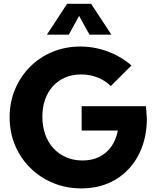

<svg xmlns="http://www.w3.org/2000/svg" viewBox="-20 -997 840 1031"><path d="M574.7 -534.7Q545.9 -564.5 504.4 -580.8Q462.9 -597.2 415.5 -597.2Q368.7 -597.2 330.6 -581.1Q292.5 -564.9 264.9 -534.9Q237.3 -504.9 222.4 -463.4Q207.5 -421.9 207.5 -370.1Q207.5 -317.9 223.1 -274.7Q238.8 -231.4 267.3 -200.4Q295.9 -169.4 335.4 -152.3Q375 -135.3 423.3 -135.3Q461.4 -135.3 492.9 -146.2Q524.4 -157.2 548.6 -178Q572.8 -198.7 589.1 -228.5Q605.5 -258.3 612.8 -295.9H418.5V-426.8H763.7L768.6 -361.3Q768.6 -277.8 743.2 -208.7Q717.8 -139.6 671.1 -89.6Q624.5 -39.6 560.1 -12.5Q495.6 14.6 417 14.6Q335.4 14.6 265.4 -14.4Q195.3 -43.5 142.8 -95.2Q90.3 -147 61 -216.6Q31.7 -286.1 31.7 -367.7Q31.7 -447.8 60.5 -516.8Q89.4 -585.9 140.9 -637.7Q192.4 -689.5 261.5 -718.3Q330.6 -747.1 411.1 -747.1Q486.8 -747.1 558.1 -720.7Q629.4 -694.3 686 -645.5ZM578.1 -811H460.4L404.8 -911.6L349.6 -811H231.9L340.3 -976.6H469.2Z"/></svg>

Font: Kumbh Sans ExtraBold
Style: Regular
Weight: 800
Version: Version 1.005